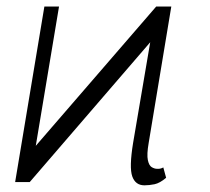

<svg xmlns="http://www.w3.org/2000/svg" viewBox="-20 -548 631 578"><path d="M495.7 -528.4 427.6 -117.9Q421.5 -82.7 425.1 -66.1Q428.6 -49.4 437 -44.6Q445.3 -39.8 453.1 -39.8Q463.4 -39.1 471.6 -44L480.1 -12.8Q461.3 3.2 445.3 6.6Q429.3 9.9 414.8 9.9Q387.8 9.9 378.2 -16.9Q368.6 -43.7 380.7 -117.9L432.2 -420.8L69.6 0H25.6L113.6 -528.4H157.7L87.7 -109L450.3 -528.4Z"/></svg>

Font: Inter UI Thin
Style: Italic
Weight: 100
Italic angle: -9.39999°
Designer: Rasmus Andersson
Foundry: rsms
Version: 3.2;8d6f07862